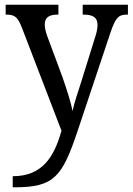

<svg xmlns="http://www.w3.org/2000/svg" viewBox="-20 -556 563 815"><path d="M34 192V239H43C209 239 244 195 309 1L449 -418C471 -483 484 -494 520 -494H523V-536H331V-494H334C374 -494 394 -482 394 -451C394 -437 391 -420 385 -402L324 -206C310 -163 296 -122 288 -85C282 -118 263 -178 244 -232L180 -404C173 -424 170 -439 170 -452C170 -480 186 -494 225 -494H228V-536H4V-494H7C43 -494 55 -483 72 -441L241 -1C209 113 158 192 34 192Z"/></svg>

Font: Noto Serif Bengali SemiCondensed
Style: Regular
Weight: 400
Width: 4
Designer: Juan Bruce, Universal Thirst, Indian Type Foundry and the Monotype Design Team.
Foundry: Monotype Imaging Inc.
Version: Version 2.003